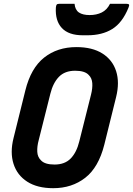

<svg xmlns="http://www.w3.org/2000/svg" viewBox="-20 -967 697 1007"><path d="M381 -720Q464 -720 517 -686.5Q570 -653 589 -594Q608 -535 589 -458L527 -208Q497 -89 427 -34.5Q357 20 259 20Q176 20 123 -14Q70 -48 51 -107.5Q32 -167 51 -243L113 -493Q142 -610 211.5 -665Q281 -720 381 -720ZM183 -232Q174 -199 175.5 -171Q177 -143 195 -126Q215 -104 266 -104Q320 -104 351 -136Q382 -168 396 -226L457 -469Q466 -504 464 -531Q462 -558 445 -574Q425 -596 374 -596Q320 -596 289 -564Q258 -532 244 -475ZM557 -947H644Q654 -947 656.5 -943Q659 -939 654 -927Q622 -848 569 -815Q516 -782 439 -782H414Q340 -782 304.5 -820Q269 -858 273 -927Q274 -939 277.5 -943Q281 -947 291 -947H371Q374 -915 394 -901.5Q414 -888 450 -888Q486 -888 513.5 -901.5Q541 -915 557 -947Z"/></svg>

Font: Recursive Mn Lnr St
Style: Bold Italic
Weight: 700
Italic angle: -15°
Monospace: yes
Version: Version 1.079;hotconv 1.0.112;makeotfexe 2.5.65598; ttfautoh